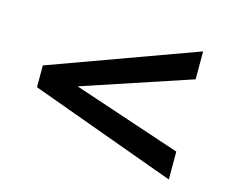

<svg xmlns="http://www.w3.org/2000/svg" viewBox="-64 -512 641 545"><g transform="rotate(15 256.0 -240.0)"><path d="M152.8 -240.2 471.2 -133.8V-51.8L42 -208V-272L471.2 -428.2V-346.2Z"/></g></svg>

Font: Linux Biolinum
Style: Bold
Weight: 700
Designer: Philipp H. Poll
Foundry: Philipp H. Poll
Version: Version 1.3.2 ; ttfautohint (v0.9)